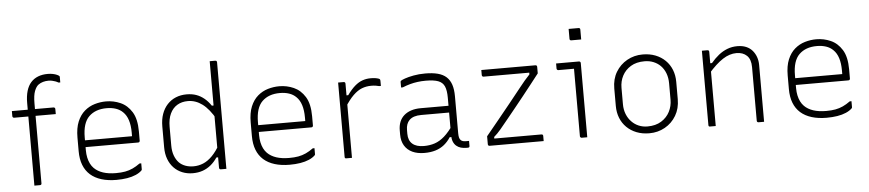

<svg xmlns="http://www.w3.org/2000/svg" viewBox="-44 -1038 5998 1325"><g transform="rotate(-5 2955.0 -375.0)"><path d="M40 -526H329Q332 -526 334.5 -524.5Q337 -523 338.5 -520.5Q340 -518 340 -515Q340 -505 340 -497Q340 -489 340 -479H51Q48 -479 45.5 -480.5Q43 -482 41.5 -484.5Q40 -487 40 -490Q40 -500 40 -508Q40 -516 40 -526ZM200 -11Q200 -6 197 -3Q194 0 189 0Q179 0 169.5 0Q160 0 150 0Q150 -25 150 -49.5Q150 -74 150 -99Q150 -170 150 -227Q150 -284 150 -336.5Q150 -389 150 -446Q150 -503 150 -573Q150 -620 160.5 -655.5Q171 -691 191.5 -714Q212 -737 241.5 -748.5Q271 -760 308 -760Q328 -760 344.5 -756.5Q361 -753 372 -748Q383 -743 387 -739Q389 -738 389.5 -736Q390 -734 390 -731Q390 -722 390 -712.5Q390 -703 390 -694H378Q368 -700 357 -704Q346 -708 334.5 -710.5Q323 -713 309 -713Q290 -713 272 -708Q254 -703 239 -692Q223 -680 211.5 -650.5Q200 -621 200 -565Q200 -509 200 -453.5Q200 -398 200 -343Q200 -288 200 -233Q200 -178 200 -122.5Q200 -67 200 -11Z M693 -536Q745 -536 792.5 -515Q840 -494 870.5 -445Q901 -396 901 -310V-245Q901 -242 899.5 -239.5Q898 -237 896 -235.5Q894 -234 890 -234H602Q586 -234 570 -234Q554 -234 538 -234H519L497 -281H851Q851 -287 851 -293.5Q851 -300 851 -306Q851 -356 839.5 -392Q828 -428 805 -450Q785 -470 756.5 -479.5Q728 -489 693 -489Q615 -489 570 -445Q525 -401 525 -301V-212Q525 -185 530 -161.5Q535 -138 544.5 -119Q554 -100 568 -86Q592 -62 629.5 -49.5Q667 -37 719 -37Q755 -37 782.5 -42Q810 -47 835 -58.5Q860 -70 886 -89H898Q898 -77 898 -66.5Q898 -56 898 -48Q898 -46 897.5 -44Q897 -42 895 -40Q879 -24 852.5 -12.5Q826 -1 792 4.5Q758 10 718 10Q660 10 614.5 -4Q569 -18 538 -45.5Q507 -73 491 -114Q475 -155 475 -210V-304Q475 -370 493.5 -414.5Q512 -459 543.5 -486Q575 -513 614 -524.5Q653 -536 693 -536Z M1251 -536Q1288 -536 1317.5 -525.5Q1347 -515 1372 -494.5Q1397 -474 1418 -443H1445V-344Q1402 -420 1355.5 -454.5Q1309 -489 1256 -489Q1213 -489 1181.5 -470Q1150 -451 1132.5 -414Q1115 -377 1115 -323V-193Q1115 -154 1126 -124Q1137 -94 1156 -74Q1174 -56 1199.5 -46.5Q1225 -37 1256 -37Q1291 -37 1323.5 -50.5Q1356 -64 1386.5 -95Q1417 -126 1445 -176V-84H1418Q1398 -54 1372.5 -33Q1347 -12 1316 -1Q1285 10 1247 10Q1208 10 1174.5 -3.5Q1141 -17 1116.5 -42.5Q1092 -68 1078.5 -104Q1065 -140 1065 -186V-330Q1065 -378 1078.5 -416Q1092 -454 1117 -481Q1142 -508 1176 -522Q1210 -536 1251 -536ZM1469 -750Q1473 -750 1475 -748.5Q1477 -747 1478.5 -745Q1480 -743 1480 -739Q1480 -659 1480 -575Q1480 -491 1480 -408Q1480 -325 1480 -246.5Q1480 -168 1480 -100Q1480 -67 1480 -41.5Q1480 -16 1480 0Q1475 0 1470 0Q1465 0 1460.5 0Q1456 0 1451 0Q1446 0 1441 0Q1438 0 1435.5 -1.5Q1433 -3 1431.5 -5Q1430 -7 1430 -11Q1430 -91 1430 -171Q1430 -251 1430 -330.5Q1430 -410 1430 -490Q1430 -570 1430 -650Q1430 -674 1430 -699Q1430 -724 1430 -750Q1435 -750 1440 -750Q1445 -750 1449.5 -750Q1454 -750 1459 -750Q1464 -750 1469 -750Z M1893 -536Q1945 -536 1992.5 -515Q2040 -494 2070.5 -445Q2101 -396 2101 -310V-245Q2101 -242 2099.5 -239.5Q2098 -237 2096 -235.5Q2094 -234 2090 -234H1802Q1786 -234 1770 -234Q1754 -234 1738 -234H1719L1697 -281H2051Q2051 -287 2051 -293.5Q2051 -300 2051 -306Q2051 -356 2039.5 -392Q2028 -428 2005 -450Q1985 -470 1956.5 -479.5Q1928 -489 1893 -489Q1815 -489 1770 -445Q1725 -401 1725 -301V-212Q1725 -185 1730 -161.5Q1735 -138 1744.5 -119Q1754 -100 1768 -86Q1792 -62 1829.5 -49.5Q1867 -37 1919 -37Q1955 -37 1982.5 -42Q2010 -47 2035 -58.5Q2060 -70 2086 -89H2098Q2098 -77 2098 -66.5Q2098 -56 2098 -48Q2098 -46 2097.5 -44Q2097 -42 2095 -40Q2079 -24 2052.5 -12.5Q2026 -1 1992 4.5Q1958 10 1918 10Q1860 10 1814.5 -4Q1769 -18 1738 -45.5Q1707 -73 1691 -114Q1675 -155 1675 -210V-304Q1675 -370 1693.5 -414.5Q1712 -459 1743.5 -486Q1775 -513 1814 -524.5Q1853 -536 1893 -536Z M2336 -433H2362Q2390 -472 2416 -494.5Q2442 -517 2469 -526.5Q2496 -536 2525 -536Q2544 -536 2557.5 -534Q2571 -532 2582 -528Q2588 -526 2590 -522Q2592 -518 2592 -511Q2592 -507 2592 -502.5Q2592 -498 2592 -494Q2592 -490 2592 -485.5Q2592 -481 2592 -477H2580Q2569 -480 2556 -482Q2543 -484 2525 -484Q2491 -484 2461 -472.5Q2431 -461 2400.5 -431.5Q2370 -402 2336 -348ZM2350 0Q2344 0 2337.5 0Q2331 0 2324.5 0Q2318 0 2311 0Q2308 0 2306 -0.5Q2304 -1 2302.5 -2.5Q2301 -4 2300.5 -6Q2300 -8 2300 -11Q2300 -16 2300 -47Q2300 -78 2300 -125Q2300 -172 2300 -226Q2300 -280 2300 -332.5Q2300 -385 2300 -426Q2300 -462 2300 -488Q2300 -514 2300 -526Q2307 -526 2313.5 -526Q2320 -526 2326.5 -526Q2333 -526 2339 -526Q2343 -526 2345 -524.5Q2347 -523 2348.5 -521Q2350 -519 2350 -515Q2350 -509 2350 -471Q2350 -433 2350 -375Q2350 -317 2350 -249.5Q2350 -182 2350 -116.5Q2350 -51 2350 0Z M3095 -361Q3095 -330 3095 -298Q3095 -266 3095 -233.5Q3095 -201 3095 -169Q3095 -137 3095 -106Q3095 -87 3098 -75.5Q3101 -64 3108 -57Q3114 -51 3123 -48.5Q3132 -46 3144 -46Q3146 -46 3148.5 -46Q3151 -46 3153 -46H3165Q3165 -37 3165 -28.5Q3165 -20 3165 -11Q3165 -5 3162 -2.5Q3159 0 3154 0Q3149 0 3147 0Q3145 0 3142 0Q3122 0 3104.5 -5Q3087 -10 3073.5 -21.5Q3060 -33 3052.5 -51.5Q3045 -70 3045 -97Q3045 -135 3045 -178Q3045 -221 3045 -259Q3045 -275 3045 -291.5Q3045 -308 3045 -324Q3045 -340 3045 -356Q3045 -407 3032.5 -435Q3020 -463 2989.5 -474.5Q2959 -486 2904 -486Q2874 -486 2847 -482.5Q2820 -479 2794.5 -472Q2769 -465 2742 -454H2730Q2730 -464 2730 -473Q2730 -482 2730 -492Q2730 -495 2731 -497Q2732 -499 2733 -500Q2738 -505 2762 -513.5Q2786 -522 2823 -529Q2860 -536 2904 -536Q2954 -536 2990.5 -526.5Q3027 -517 3050 -496Q3073 -475 3084 -442Q3095 -409 3095 -361ZM2745 -132Q2745 -86 2772.5 -62Q2800 -38 2852 -38Q2893 -38 2927.5 -49.5Q2962 -61 2995 -90Q3028 -119 3064 -172V-83H3034Q3015 -53 2989 -32Q2963 -11 2929 -0.5Q2895 10 2852 10Q2803 10 2768 -6.5Q2733 -23 2714 -54.5Q2695 -86 2695 -131V-159Q2695 -193 2705.5 -219Q2716 -245 2736.5 -263Q2757 -281 2786 -290.5Q2815 -300 2852 -300Q2886 -300 2918 -300Q2950 -300 2983.5 -300Q3017 -300 3055 -300Q3063 -300 3066.5 -294Q3070 -288 3071 -277.5Q3072 -267 3072 -253Q3030 -253 2996.5 -253Q2963 -253 2929.5 -253Q2896 -253 2852 -253Q2824 -253 2803.5 -246.5Q2783 -240 2769 -226Q2757 -214 2751 -197Q2745 -180 2745 -158Z M3292 -526H3667Q3671 -526 3673 -524.5Q3675 -523 3676.5 -521Q3678 -519 3678 -515V-469Q3650 -433 3621 -396Q3592 -359 3562.5 -322Q3533 -285 3503.5 -248.5Q3474 -212 3445 -176.5Q3416 -141 3387 -106Q3375 -92 3364 -80.5Q3353 -69 3340 -58V-47Q3360 -47 3380.5 -47Q3401 -47 3421 -47H3667Q3672 -47 3675 -44Q3678 -41 3678 -36Q3678 -27 3678 -18Q3678 -9 3678 0H3303Q3300 0 3297.5 -1.5Q3295 -3 3293.5 -5Q3292 -7 3292 -11V-67Q3335 -119 3378.5 -172.5Q3422 -226 3465 -279Q3508 -332 3549 -384Q3567 -407 3584 -427Q3601 -447 3620 -467V-479Q3592 -479 3564.5 -479Q3537 -479 3509 -479H3303Q3300 -479 3297.5 -480.5Q3295 -482 3293.5 -484.5Q3292 -487 3292 -490Q3292 -499 3292 -508Q3292 -517 3292 -526Z M3930 -11Q3930 -58 3930 -104.5Q3930 -151 3930 -198Q3930 -245 3930 -292Q3930 -339 3930 -385.5Q3930 -432 3930 -479H3910Q3899 -479 3888 -479Q3877 -479 3865.5 -479Q3854 -479 3843 -479Q3832 -479 3821 -479Q3817 -479 3813.5 -482.5Q3810 -486 3810 -490Q3810 -499 3810 -508Q3810 -517 3810 -526Q3826 -526 3842 -526Q3858 -526 3874 -526Q3890 -526 3905.5 -526Q3921 -526 3937 -526Q3953 -526 3969 -526Q3972 -526 3974.5 -524.5Q3977 -523 3978.5 -520.5Q3980 -518 3980 -515Q3980 -461 3980 -407.5Q3980 -354 3980 -301Q3980 -248 3980 -194.5Q3980 -141 3980 -87Q3980 -73 3980 -58.5Q3980 -44 3980 -29.5Q3980 -15 3980 0Q3970 0 3960.5 0Q3951 0 3941 0Q3937 0 3933.5 -3.5Q3930 -7 3930 -11ZM3917 -756Q3926 -756 3934.5 -756Q3943 -756 3951.5 -756Q3960 -756 3968.5 -756Q3977 -756 3986 -756Q3991 -756 3994 -753Q3997 -750 3997 -745V-676Q3988 -676 3979.5 -676Q3971 -676 3962.5 -676Q3954 -676 3945.5 -676Q3937 -676 3928 -676Q3923 -676 3920 -679Q3917 -682 3917 -687Z M4410 -536Q4459 -536 4498.5 -520.5Q4538 -505 4566.5 -477Q4595 -449 4610 -411Q4625 -373 4625 -328V-207Q4625 -143 4596 -94Q4567 -45 4518 -17.5Q4469 10 4410 10Q4361 10 4321.5 -5.5Q4282 -21 4253.5 -49Q4225 -77 4210 -115Q4195 -153 4195 -198V-319Q4195 -384 4224 -432.5Q4253 -481 4302 -508.5Q4351 -536 4410 -536ZM4419 -488Q4362 -488 4323.5 -464.5Q4285 -441 4265 -403Q4245 -365 4245 -319V-205Q4245 -168 4257.5 -136.5Q4270 -105 4292 -83Q4312 -62 4340 -50Q4368 -38 4401 -38Q4458 -38 4497 -62.5Q4536 -87 4555.5 -125.5Q4575 -164 4575 -207V-321Q4575 -360 4563 -391.5Q4551 -423 4529 -445Q4509 -465 4481 -476.5Q4453 -488 4419 -488Z M5205 0Q5195 0 5185.5 0Q5176 0 5166 0Q5163 0 5160.5 -1.5Q5158 -3 5156.5 -5Q5155 -7 5155 -11Q5155 -73 5155 -135Q5155 -197 5155 -259Q5155 -321 5155 -383Q5155 -437 5128 -463Q5101 -489 5056 -489Q5032 -489 5008.5 -481.5Q4985 -474 4961 -458.5Q4937 -443 4911.5 -419.5Q4886 -396 4857 -363V-435H4882Q4908 -466 4936 -488.5Q4964 -511 4996.5 -523.5Q5029 -536 5066 -536Q5101 -536 5127 -525Q5153 -514 5170 -494Q5187 -474 5196 -448.5Q5205 -423 5205 -393Q5205 -345 5205 -297Q5205 -249 5205 -201.5Q5205 -154 5205 -106Q5205 -79 5205 -52.5Q5205 -26 5205 0ZM4870 0Q4864 0 4857.5 0Q4851 0 4844.5 0Q4838 0 4831 0Q4828 0 4826 -0.5Q4824 -1 4822.5 -2.5Q4821 -4 4820.5 -6Q4820 -8 4820 -11Q4820 -63 4820 -115Q4820 -167 4820 -218.5Q4820 -270 4820 -322Q4820 -374 4820 -426Q4820 -462 4820 -488Q4820 -514 4820 -526Q4827 -526 4833.5 -526Q4840 -526 4846.5 -526Q4853 -526 4859 -526Q4863 -526 4865 -524.5Q4867 -523 4868.5 -521Q4870 -519 4870 -515Q4870 -430 4870 -344Q4870 -258 4870 -172Q4870 -86 4870 0Z M5613 -536Q5665 -536 5712.5 -515Q5760 -494 5790.5 -445Q5821 -396 5821 -310V-245Q5821 -242 5819.5 -239.5Q5818 -237 5816 -235.5Q5814 -234 5810 -234H5522Q5506 -234 5490 -234Q5474 -234 5458 -234H5439L5417 -281H5771Q5771 -287 5771 -293.5Q5771 -300 5771 -306Q5771 -356 5759.5 -392Q5748 -428 5725 -450Q5705 -470 5676.5 -479.5Q5648 -489 5613 -489Q5535 -489 5490 -445Q5445 -401 5445 -301V-212Q5445 -185 5450 -161.5Q5455 -138 5464.5 -119Q5474 -100 5488 -86Q5512 -62 5549.5 -49.5Q5587 -37 5639 -37Q5675 -37 5702.5 -42Q5730 -47 5755 -58.5Q5780 -70 5806 -89H5818Q5818 -77 5818 -66.5Q5818 -56 5818 -48Q5818 -46 5817.5 -44Q5817 -42 5815 -40Q5799 -24 5772.5 -12.5Q5746 -1 5712 4.5Q5678 10 5638 10Q5580 10 5534.5 -4Q5489 -18 5458 -45.5Q5427 -73 5411 -114Q5395 -155 5395 -210V-304Q5395 -370 5413.5 -414.5Q5432 -459 5463.5 -486Q5495 -513 5534 -524.5Q5573 -536 5613 -536Z"/></g></svg>

Font: Recursive Light
Style: Regular
Weight: 300
Version: Version 1.085